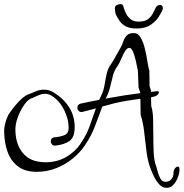

<svg xmlns="http://www.w3.org/2000/svg" viewBox="-23 -803 883 923"><path d="M840 11Q840 29 832 50Q824 71 810.5 85.5Q797 100 778 100Q756 100 739.5 80Q723 60 712 34.5Q701 9 695 -9Q685 -41 680 -85Q675 -129 669.5 -173.5Q664 -218 653 -251L652 -328Q633 -326 615 -323Q597 -320 584 -318Q553 -313 525 -306Q497 -299 469 -291Q451 -245 434.5 -199Q418 -153 385 -104Q363 -71 328 -42Q293 -13 248.5 5Q204 23 153 23Q98 23 63.5 -3Q29 -29 13 -74Q-3 -119 -3 -176Q-3 -188 1 -205Q5 -222 11 -237Q17 -252 22 -258Q32 -273 48 -293Q64 -313 82.5 -329.5Q101 -346 120 -352Q132 -356 149.5 -364Q167 -372 189 -372Q214 -372 236 -358Q283 -329 309.5 -287Q336 -245 336 -192Q336 -144 312 -126Q288 -108 243 -103Q233 -102 227 -109Q221 -116 221 -123Q221 -131 225.5 -136.5Q230 -142 240 -143Q265 -145 286 -153Q307 -161 307 -189Q307 -231 285 -275Q263 -319 225 -343Q210 -352 195 -352Q176 -352 159.5 -344Q143 -336 135 -333Q113 -327 94 -300Q75 -273 63 -240.5Q51 -208 51 -182Q51 -115 82.5 -73Q114 -31 169 -25Q176 -24 182.5 -23.5Q189 -23 196 -23Q252 -23 295.5 -48.5Q339 -74 364 -112Q394 -156 408.5 -198Q423 -240 438 -282Q422 -278 406 -273.5Q390 -269 373 -265Q362 -263 355.5 -269.5Q349 -276 349 -285Q349 -301 365 -305Q388 -310 410 -314.5Q432 -319 454 -323Q456 -328 458 -332Q460 -336 462 -340Q475 -366 479.5 -394Q484 -422 490 -449Q496 -476 513 -498Q518 -505 526 -519.5Q534 -534 542.5 -549Q551 -564 555 -571Q564 -586 569.5 -603Q575 -620 586 -632Q597 -644 620 -644Q641 -644 653.5 -622Q666 -600 673.5 -569Q681 -538 685.5 -508Q690 -478 695 -463L696 -389L703 -367V-361Q719 -363 725 -364Q741 -367 741 -359Q741 -354 734 -347Q727 -340 715 -338Q711 -337 703 -335L704 -293Q712 -269 713 -231Q714 -193 714 -153Q714 -113 715.5 -75.5Q717 -38 724 -15Q729 -2 734 18.5Q739 39 748 55Q757 71 772 71Q790 71 800.5 59Q811 47 811 29Q811 15 818 6.5Q825 -2 832 -2Q840 -2 840 11ZM651 -358 643 -382 640 -463Q635 -489 629 -514.5Q623 -540 615.5 -556.5Q608 -573 598 -573Q590 -573 580 -560Q575 -553 568 -538Q561 -523 554.5 -508.5Q548 -494 543 -487Q527 -466 520 -440Q513 -414 507 -387Q501 -360 488 -335L485 -329Q508 -333 531 -337Q554 -341 578 -345Q591 -347 610.5 -349.5Q630 -352 651 -355ZM633 -666Q601 -666 581.5 -676.5Q562 -687 551.5 -703Q541 -719 534 -733Q532 -738 530.5 -748.5Q529 -759 529 -764Q529 -773 537.5 -778Q546 -783 555 -783Q567 -783 569 -775Q573 -760 581 -742Q589 -724 604 -711.5Q619 -699 642 -699Q674 -699 690 -712Q706 -725 713.5 -741.5Q721 -758 727 -769Q729 -772 733.5 -775.5Q738 -779 745 -779Q756 -779 758 -772Q760 -765 760 -760Q755 -747 741.5 -724.5Q728 -702 702 -684Q676 -666 633 -666Z"/></svg>

Font: Ingrid Darling
Style: Regular
Weight: 400
Designer: Robert E. Leuschke
Foundry: Robert E. Leuschke
Version: Version 1.010; ttfautohint (v1.8.3)